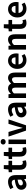

<svg xmlns="http://www.w3.org/2000/svg" viewBox="2550 -3382 845 5986"><g transform="rotate(-90 2973.0 -388.5)"><path d="M211.9 13.7Q139.6 13.7 94.7 -32.2Q49.8 -78.1 49.8 -148.4Q49.8 -236.3 124.5 -284.7Q199.2 -333 364.3 -350.6Q360.4 -445.3 271.5 -445.3Q210.9 -445.3 121.1 -393.6L69.3 -488.3Q185.5 -560.5 297.9 -560.5Q401.4 -560.5 454.6 -499.5Q507.8 -438.5 507.8 -319.3V0H390.6L379.9 -58.6H377Q293 13.7 211.9 13.7ZM258.8 -98.6Q310.5 -98.6 364.3 -152.3V-262.7Q186.5 -239.3 186.5 -160.2Q186.5 -98.6 258.8 -98.6Z M854.5 13.7Q674.8 13.7 674.8 -191.4V-433.6H597.7V-540L681.6 -546.9L698.2 -693.4H818.4V-546.9H953.1V-433.6H818.4V-191.4Q818.4 -99.6 892.6 -99.6Q917 -99.6 946.3 -111.3L969.7 -6.8Q908.2 13.7 854.5 13.7Z M1264.6 13.7Q1085 13.7 1085 -191.4V-433.6H1007.8V-540L1091.8 -546.9L1108.4 -693.4H1228.5V-546.9H1363.3V-433.6H1228.5V-191.4Q1228.5 -99.6 1302.7 -99.6Q1327.1 -99.6 1356.4 -111.3L1379.9 -6.8Q1318.4 13.7 1264.6 13.7Z M1474.6 0V-546.9H1617.2V0ZM1460.9 -712.9Q1460.9 -748 1484.9 -769.5Q1508.8 -791 1546.9 -791Q1584 -791 1607.9 -769.5Q1631.8 -748 1631.8 -712.9Q1631.8 -679.7 1607.9 -657.2Q1584 -634.8 1546.9 -634.8Q1509.8 -634.8 1485.4 -656.7Q1460.9 -678.7 1460.9 -712.9Z M1894.5 0 1708 -546.9H1852.5L1932.6 -274.4Q1941.4 -241.2 1960 -171.9Q1970.7 -129.9 1976.6 -108.4H1981.4Q1994.1 -159.2 2021.5 -258.8Q2024.4 -269.5 2025.4 -274.4L2105.5 -546.9H2243.2L2060.5 0Z M2468.8 13.7Q2396.5 13.7 2351.6 -32.2Q2306.6 -78.1 2306.6 -148.4Q2306.6 -236.3 2381.3 -284.7Q2456.1 -333 2621.1 -350.6Q2617.2 -445.3 2528.3 -445.3Q2467.8 -445.3 2377.9 -393.6L2326.2 -488.3Q2442.4 -560.5 2554.7 -560.5Q2658.2 -560.5 2711.4 -499.5Q2764.6 -438.5 2764.6 -319.3V0H2647.5L2636.7 -58.6H2633.8Q2549.8 13.7 2468.8 13.7ZM2515.6 -98.6Q2567.4 -98.6 2621.1 -152.3V-262.7Q2443.4 -239.3 2443.4 -160.2Q2443.4 -98.6 2515.6 -98.6Z M2911.1 0V-546.9H3028.3L3038.1 -473.6H3042Q3082 -514.6 3116.2 -535.2Q3161.1 -560.5 3210 -560.5Q3318.4 -560.5 3360.4 -464.8Q3403.3 -510.7 3439.5 -532.2Q3485.4 -560.5 3534.2 -560.5Q3619.1 -560.5 3663.1 -502Q3704.1 -446.3 3704.1 -340.8V0H3560.5V-323.2Q3560.5 -384.8 3542 -412.1Q3524.4 -437.5 3484.4 -437.5Q3437.5 -437.5 3378.9 -376V0H3235.4V-323.2Q3235.4 -384.8 3216.8 -412.1Q3199.2 -437.5 3159.2 -437.5Q3112.3 -437.5 3053.7 -376V0Z M4089.8 13.7Q3972.7 13.7 3897.5 -62.5Q3818.4 -140.6 3818.4 -272.5Q3818.4 -400.4 3896.5 -483.4Q3970.7 -560.5 4073.2 -560.5Q4182.6 -560.5 4244.1 -486.3Q4301.8 -416 4301.8 -298.8Q4301.8 -255.9 4294.9 -233.4H3958Q3966.8 -167 4007.8 -131.8Q4046.9 -96.7 4109.4 -96.7Q4171.9 -96.7 4232.4 -134.8L4281.2 -46.9Q4193.4 13.7 4089.8 13.7ZM3956.1 -328.1H4178.7Q4178.7 -385.7 4153.3 -417Q4127 -449.2 4075.2 -449.2Q4030.3 -449.2 3998 -418.9Q3963.9 -385.7 3956.1 -328.1Z M4419.9 0V-546.9H4537.1L4546.9 -474.6H4550.8Q4638.7 -560.5 4728.5 -560.5Q4897.5 -560.5 4897.5 -340.8V0H4753.9V-323.2Q4753.9 -385.7 4735.8 -411.6Q4717.8 -437.5 4676.8 -437.5Q4645.5 -437.5 4618.2 -421.9Q4596.7 -409.2 4562.5 -376V0Z M5246.1 13.7Q5066.4 13.7 5066.4 -191.4V-433.6H4989.3V-540L5073.2 -546.9L5089.8 -693.4H5210V-546.9H5344.7V-433.6H5210V-191.4Q5210 -99.6 5284.2 -99.6Q5308.6 -99.6 5337.9 -111.3L5361.3 -6.8Q5299.8 13.7 5246.1 13.7Z M5693.4 13.7Q5576.2 13.7 5501 -62.5Q5421.9 -140.6 5421.9 -272.5Q5421.9 -400.4 5500 -483.4Q5574.2 -560.5 5676.8 -560.5Q5786.1 -560.5 5847.7 -486.3Q5905.3 -416 5905.3 -298.8Q5905.3 -255.9 5898.4 -233.4H5561.5Q5570.3 -167 5611.3 -131.8Q5650.4 -96.7 5712.9 -96.7Q5775.4 -96.7 5835.9 -134.8L5884.8 -46.9Q5796.9 13.7 5693.4 13.7ZM5559.6 -328.1H5782.2Q5782.2 -385.7 5756.8 -417Q5730.5 -449.2 5678.7 -449.2Q5633.8 -449.2 5601.6 -418.9Q5567.4 -385.7 5559.6 -328.1Z"/></g></svg>

Font: Bpmf GenYo Gothic B
Style: B
Weight: 700
Foundry: But Ko
Version: Version 1.320